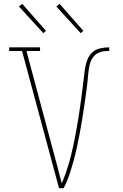

<svg xmlns="http://www.w3.org/2000/svg" viewBox="-20 -982 640 1002"><path d="M288 0 95 -716H28V-735H189V-716H118L244 -245Q259 -190 273.5 -135.5Q288 -81 302 -26Q313 -49 321 -72.5Q329 -96 336.5 -120Q344 -144 350 -168.5Q356 -193 361.5 -217.5Q367 -242 371.5 -266.5Q376 -291 380.5 -315.5Q385 -340 389 -365Q393 -390 396.5 -414.5Q400 -439 403.5 -464Q407 -489 410 -513.5Q413 -538 416 -563Q419 -588 422 -613Q425 -638 433 -662.5Q441 -687 458 -705Q475 -723 500 -729Q525 -735 550 -735V-716Q534 -716 518.5 -714Q503 -712 489 -704Q475 -696 465.5 -683Q456 -670 451 -655Q446 -640 444 -624Q442 -608 440 -593V-592Q437 -554 432 -516.5Q427 -479 421.5 -441.5Q416 -404 410 -366Q404 -328 397 -291Q390 -254 382 -216.5Q374 -179 364 -142.5Q354 -106 342 -70Q330 -34 312 0ZM401 -809 274 -948 291 -962 415 -821ZM206 -809 79 -948 96 -962 220 -821Z"/></svg>

Font: Iosevka Etoile Thin
Style: Regular
Weight: 100
Designer: Belleve Invis
Foundry: Belleve Invis
Version: Version 22.1.2; ttfautohint (v1.8.4)